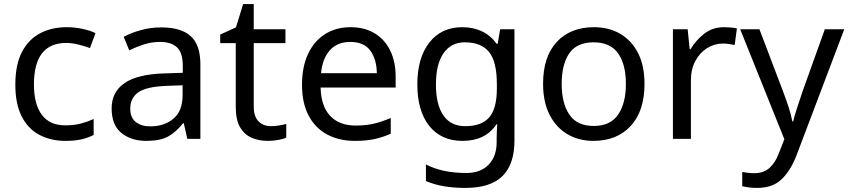

<svg xmlns="http://www.w3.org/2000/svg" viewBox="-20 -679 4149 939"><path d="M300 10Q229 10 173.5 -19Q118 -48 86.5 -109Q55 -170 55 -265Q55 -364 88 -426Q121 -488 177.5 -517Q234 -546 306 -546Q347 -546 385 -537.5Q423 -529 447 -517L420 -444Q396 -453 364 -461Q332 -469 304 -469Q146 -469 146 -266Q146 -169 184.5 -117.5Q223 -66 299 -66Q343 -66 376.5 -75Q410 -84 438 -97V-19Q411 -5 378.5 2.5Q346 10 300 10Z M768 -545Q866 -545 913 -502Q960 -459 960 -365V0H896L879 -76H875Q840 -32 801.5 -11Q763 10 695 10Q622 10 574 -28.5Q526 -67 526 -149Q526 -229 589 -272.5Q652 -316 783 -320L874 -323V-355Q874 -422 845 -448Q816 -474 763 -474Q721 -474 683 -461.5Q645 -449 612 -433L585 -499Q620 -518 668 -531.5Q716 -545 768 -545ZM794 -259Q694 -255 655.5 -227Q617 -199 617 -148Q617 -103 644.5 -82Q672 -61 715 -61Q783 -61 828 -98.5Q873 -136 873 -214V-262Z M1305 -62Q1325 -62 1346 -65.5Q1367 -69 1380 -73V-6Q1366 1 1340 5.5Q1314 10 1290 10Q1248 10 1212.5 -4.5Q1177 -19 1155 -55Q1133 -91 1133 -156V-468H1057V-510L1134 -545L1169 -659H1221V-536H1376V-468H1221V-158Q1221 -109 1244.5 -85.5Q1268 -62 1305 -62Z M1694 -546Q1763 -546 1812.5 -516Q1862 -486 1888.5 -431.5Q1915 -377 1915 -304V-251H1548Q1550 -160 1594.5 -112.5Q1639 -65 1719 -65Q1770 -65 1809.5 -74.5Q1849 -84 1891 -102V-25Q1850 -7 1810 1.5Q1770 10 1715 10Q1639 10 1580.5 -21Q1522 -52 1489.5 -113.5Q1457 -175 1457 -264Q1457 -352 1486.5 -415Q1516 -478 1569.5 -512Q1623 -546 1694 -546ZM1693 -474Q1630 -474 1593.5 -433.5Q1557 -393 1550 -321H1823Q1822 -389 1791 -431.5Q1760 -474 1693 -474Z M2241 -546Q2294 -546 2336.5 -526Q2379 -506 2409 -465H2414L2426 -536H2496V9Q2496 124 2437.5 182Q2379 240 2256 240Q2138 240 2063 206V125Q2142 167 2261 167Q2330 167 2369.5 126.5Q2409 86 2409 16V-5Q2409 -17 2410 -39.5Q2411 -62 2412 -71H2408Q2354 10 2242 10Q2138 10 2079.5 -63Q2021 -136 2021 -267Q2021 -395 2079.5 -470.5Q2138 -546 2241 -546ZM2253 -472Q2186 -472 2149 -418.5Q2112 -365 2112 -266Q2112 -167 2148.5 -114.5Q2185 -62 2255 -62Q2336 -62 2373 -105.5Q2410 -149 2410 -246V-267Q2410 -377 2372 -424.5Q2334 -472 2253 -472Z M3132 -269Q3132 -136 3064.5 -63Q2997 10 2882 10Q2811 10 2755.5 -22.5Q2700 -55 2668 -117.5Q2636 -180 2636 -269Q2636 -402 2703 -474Q2770 -546 2885 -546Q2958 -546 3013.5 -513.5Q3069 -481 3100.5 -419.5Q3132 -358 3132 -269ZM2727 -269Q2727 -174 2764.5 -118.5Q2802 -63 2884 -63Q2965 -63 3003 -118.5Q3041 -174 3041 -269Q3041 -364 3003 -418Q2965 -472 2883 -472Q2801 -472 2764 -418Q2727 -364 2727 -269Z M3521 -546Q3536 -546 3553.5 -544.5Q3571 -543 3584 -540L3573 -459Q3560 -462 3544.5 -464Q3529 -466 3515 -466Q3474 -466 3438 -443.5Q3402 -421 3380.5 -380.5Q3359 -340 3359 -286V0H3271V-536H3343L3353 -438H3357Q3383 -482 3424 -514Q3465 -546 3521 -546Z M3600 -536H3694L3810 -231Q3825 -191 3837 -154.5Q3849 -118 3855 -85H3859Q3865 -110 3878 -150.5Q3891 -191 3905 -232L4014 -536H4109L3878 74Q3850 150 3805.5 195Q3761 240 3683 240Q3659 240 3641 237.5Q3623 235 3610 232V162Q3621 164 3636.5 166Q3652 168 3669 168Q3715 168 3743.5 142Q3772 116 3788 73L3816 2Z"/></svg>

Font: Noto Sans Sogdian
Style: Regular
Weight: 400
Designer: Monotype Design Team
Foundry: Monotype Imaging Inc.
Version: Version 2.002; ttfautohint (v1.8.4.7-5d5b)